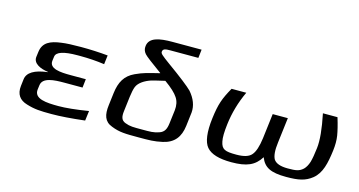

<svg xmlns="http://www.w3.org/2000/svg" viewBox="-75 -1010 2500 1336"><g transform="rotate(15 1174.5 -341.5)"><path d="M209 -131 213 -162C220 -220 303 -224 376 -224H507L514 -286H404C330 -286 249 -291 256 -350L260 -380C264 -415 316 -432 416 -432H436C495 -432 553 -428 610 -420L618 -485C555 -491 491 -494 425 -494C365 -494 317 -492 284 -487C206 -477 155 -454 146 -385L141 -346C136 -298 192 -274 246 -267V-265C152 -254 102 -223 96 -174L90 -124C83 -63 110 -26 165 -10C223 8 263 10 345 10C409 10 489 4 584 -7L593 -78C501 -63 430 -56 378 -56C291 -56 200 -61 209 -131Z M1029 -632H1232L1239 -693H1029C936 -693 863 -680 856 -617C853 -596 859 -578 873 -562C884 -549 928 -516 1004 -461L998 -459C922 -440 890 -434 832 -407C765 -376 736 -324 726 -243L715 -153C706 -82 719 -35 776 -14C836 10 878 10 974 10C1050 10 1085 10 1144 -3C1225 -21 1263 -72 1273 -153L1285 -253C1289 -302 1271 -350 1231 -396C1206 -421 1144 -470 1045 -541C1017 -561 998 -576 988 -585C978 -594 974 -601 975 -608C977 -630 997 -632 1029 -632ZM1156 -140C1151 -100 1140 -74 1105 -62C1065 -48 1040 -49 981 -49C921 -49 896 -48 860 -62C828 -74 823 -100 828 -140L841 -247C845 -278 850 -303 857 -321C871 -356 914 -381 953 -394C974 -400 1006 -408 1050 -418H1052C1101 -383 1133 -353 1149 -328C1166 -303 1172 -272 1168 -237Z M1435 -252C1422 -149 1432 -79 1462 -44C1493 -8 1552 10 1641 10C1752 10 1808 -15 1850 -82C1876 -15 1924 10 2036 10C2125 10 2173 0 2221 -38C2277 -83 2293 -158 2305 -252C2310 -292 2310 -328 2305 -359C2300 -390 2290 -432 2274 -484H2169C2191 -377 2199 -296 2192 -239C2187 -195 2181 -161 2174 -136C2166 -111 2155 -92 2142 -79C2114 -53 2089 -50 2031 -50C1979 -50 1946 -62 1930 -85C1916 -108 1912 -149 1920 -208L1942 -388H1833L1811 -208C1803 -148 1790 -107 1770 -84C1751 -61 1715 -50 1661 -50C1579 -50 1555 -59 1544 -113C1538 -140 1539 -182 1546 -239C1556 -321 1579 -403 1617 -484H1511C1464 -400 1448 -356 1435 -252Z"/></g></svg>

Font: Gamestation Extended
Style: Italic
Weight: 400
Width: 7
Designer: Jonas Hecksher
Foundry: Jonas Hecksher, Playtypeª, e-types AS
Version: Version 1.003